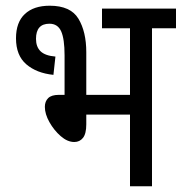

<svg xmlns="http://www.w3.org/2000/svg" viewBox="-20 -652 636 672"><path d="M154 -632Q227 -632 254.5 -586.5Q282 -541 282 -469V-320H435V-553H337V-622H596V-553H512V0H435V-251H282V-217Q282 -184 270.5 -169.5Q259 -155 240 -155Q216 -155 192.5 -175.5Q169 -196 153 -224.5Q137 -253 137 -278Q137 -297 148.5 -308.5Q160 -320 186 -320H206V-458Q206 -516 194 -542.5Q182 -569 153 -569Q106 -569 106 -516Q106 -488 122 -472.5Q138 -457 174 -454L167 -390Q108 -396 72 -427Q36 -458 36 -518Q36 -574 67 -603Q98 -632 154 -632Z"/></svg>

Font: Noto Sans Devanagari Condensed
Style: Regular
Weight: 400
Width: 3
Designer: Jelle Bosma - Monotype Design Team
Foundry: Monotype Imaging Inc.
Version: Version 2.004; ttfautohint (v1.8.4.7-5d5b)